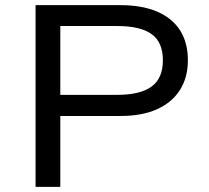

<svg xmlns="http://www.w3.org/2000/svg" viewBox="-20 -725 811 745"><path d="M118 0V-705H448Q531 -705 589.5 -680Q648 -655 678.5 -607.5Q709 -560 709 -491Q709 -424 678 -375.5Q647 -327 589 -301Q531 -275 448 -275H214V0ZM214 -357H435Q524 -357 568 -389Q612 -421 612 -491Q612 -561 568.5 -592.5Q525 -624 435 -624H214Z"/></svg>

Font: Nunito Sans 7pt SemiExpanded
Style: Regular
Weight: 400
Width: 6
Designer: Vernon Adams
Foundry: Vernon Adams
Version: Version 3.101;gftools[0.9.27]